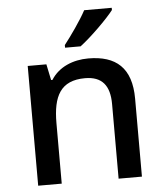

<svg xmlns="http://www.w3.org/2000/svg" viewBox="-54 -814 738 861"><g transform="rotate(-5 315.0 -383.0)"><path d="M481 -756V-766H357C333 -721 286 -655 257 -618V-606H327C375 -642 453 -719 481 -756ZM356 -549C288 -549 223 -523 188 -467H182L167 -539H83V0H189V-272C189 -394 224 -462 334 -462C410 -462 445 -420 445 -336V0H550V-351C550 -490 481 -549 356 -549Z"/></g></svg>

Font: Noto Sans Devanagari UI Medium
Style: Regular
Weight: 500
Designer: Jelle Bosma - Monotype Design Team
Foundry: Monotype Imaging Inc.
Version: Version 2.004